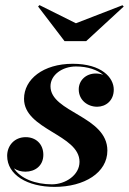

<svg xmlns="http://www.w3.org/2000/svg" viewBox="-20 -721 504 751"><path d="M277 -630 134.5 -701 129 -695.5 232.5 -560H317L464 -695.5L459 -700.5ZM400 -132C400 -267.5 177.5 -281 177.5 -383.5C177.5 -428 223.5 -461 277 -461C324 -461 360.5 -447.5 384 -428C375.5 -431.5 365.5 -433.5 355 -433.5C315 -433.5 288 -405.5 288 -371.5C288 -329 323 -303.5 360 -303.5C393.5 -303.5 425 -327 425 -370.5C425 -417.5 377.5 -471.5 264.5 -471.5C149 -471.5 74 -411 74 -334.5C74 -213.5 291 -195 291 -88C291 -36 236 0 183 0C119.5 0 60.5 -22 34.5 -62.5C47 -54 62.5 -49.5 79.5 -49.5C117 -49.5 149.5 -72.5 149.5 -115.5C149.5 -157.5 120.5 -184.5 80.5 -184.5C36.5 -184.5 8 -151.5 8 -111.5C8 -37 87 10 193.5 10C310 10 400 -45.5 400 -132Z"/></svg>

Font: Bodoni* 24pt
Style: Bold Italic
Weight: 700
Italic angle: -13°
Version: Version 2.3